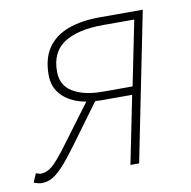

<svg xmlns="http://www.w3.org/2000/svg" viewBox="-88 -539 605 609"><g transform="rotate(-10 215.0 -235.0)"><path d="M286 0 330 -218H230Q185 -218 151.5 -230.5Q118 -243 99 -267Q80 -291 80 -326Q80 -379 103 -412.5Q126 -446 169 -462Q212 -478 272 -478H410L314 0ZM240 -244H336L378 -452H278Q196 -452 152 -423.5Q108 -395 108 -332Q108 -287 144 -265.5Q180 -244 240 -244ZM195 -238 223 -235 118 -92Q91 -55 71 -33Q51 -11 34.5 -1.5Q18 8 -1 8Q-8 8 -15.5 5.5Q-23 3 -26 2L-14 -26Q-9 -25 -5.5 -23.5Q-2 -22 2 -22Q20 -22 38 -36.5Q56 -51 92 -100Z"/></g></svg>

Font: Source Sans 3 VF
Style: Italic
Weight: 200
Italic angle: -11°
Designer: Paul D. Hunt
Foundry: Adobe Systems Incorporated
Version: Version 3.042;hotconv 1.0.118;makeotfexe 2.5.65603